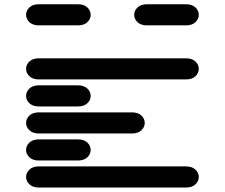

<svg xmlns="http://www.w3.org/2000/svg" viewBox="-20 -881 1040 888"><path d="M159.2 -13.7H840.8Q868.2 -13.7 883.8 -28.3Q899.4 -43 899.4 -62.5Q899.4 -82 883.8 -96.7Q868.2 -111.3 840.8 -111.3H159.2Q131.8 -111.3 116.2 -96.7Q100.6 -82 100.6 -62.5Q100.6 -43 116.2 -28.3Q131.8 -13.7 159.2 -13.7ZM159.2 -138.7H340.8Q368.2 -138.7 383.8 -153.3Q399.4 -168 399.4 -187.5Q399.4 -207 383.8 -221.7Q368.2 -236.3 340.8 -236.3H159.2Q131.8 -236.3 116.2 -221.7Q100.6 -207 100.6 -187.5Q100.6 -168 116.2 -153.3Q131.8 -138.7 159.2 -138.7ZM159.2 -263.7H590.8Q618.2 -263.7 633.8 -278.3Q649.4 -293 649.4 -312.5Q649.4 -332 633.8 -346.7Q618.2 -361.3 590.8 -361.3H159.2Q131.8 -361.3 116.2 -346.7Q100.6 -332 100.6 -312.5Q100.6 -293 116.2 -278.3Q131.8 -263.7 159.2 -263.7ZM159.2 -388.7H340.8Q368.2 -388.7 383.8 -403.3Q399.4 -418 399.4 -437.5Q399.4 -457 383.8 -471.7Q368.2 -486.3 340.8 -486.3H159.2Q131.8 -486.3 116.2 -471.7Q100.6 -457 100.6 -437.5Q100.6 -418 116.2 -403.3Q131.8 -388.7 159.2 -388.7ZM159.2 -513.7H840.8Q868.2 -513.7 883.8 -528.3Q899.4 -543 899.4 -562.5Q899.4 -582 883.8 -596.7Q868.2 -611.3 840.8 -611.3H159.2Q131.8 -611.3 116.2 -596.7Q100.6 -582 100.6 -562.5Q100.6 -543 116.2 -528.3Q131.8 -513.7 159.2 -513.7ZM159.2 -763.7H340.8Q368.2 -763.7 383.8 -778.3Q399.4 -793 399.4 -812.5Q399.4 -832 383.8 -846.7Q368.2 -861.3 340.8 -861.3H159.2Q131.8 -861.3 116.2 -846.7Q100.6 -832 100.6 -812.5Q100.6 -793 116.2 -778.3Q131.8 -763.7 159.2 -763.7ZM659.2 -763.7H840.8Q868.2 -763.7 883.8 -778.3Q899.4 -793 899.4 -812.5Q899.4 -832 883.8 -846.7Q868.2 -861.3 840.8 -861.3H659.2Q631.8 -861.3 616.2 -846.7Q600.6 -832 600.6 -812.5Q600.6 -793 616.2 -778.3Q631.8 -763.7 659.2 -763.7Z"/></svg>

Font: Sixtyfour
Style: Regular
Weight: 400
Designer: Jens Kutilek
Foundry: Jens Kutilek
Version: Version 2.001